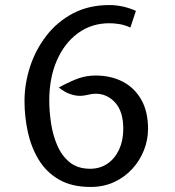

<svg xmlns="http://www.w3.org/2000/svg" viewBox="-20 -726 694 760"><path d="M339 14Q263.5 14 213 -15.5Q162.5 -45 132.8 -94.5Q103 -144 90 -204.2Q77 -264.5 77 -326Q77 -394.5 99 -462Q121 -529.5 163.8 -584.8Q206.5 -640 269 -673Q331.5 -706 413 -706Q438 -706 464.5 -700.5Q491 -695 518 -683L496 -617Q474.5 -627 453.2 -630.5Q432 -634 413 -634Q342.5 -634 288.8 -594.8Q235 -555.5 205 -486.5Q175 -417.5 175 -328Q175 -287 181.8 -240.2Q188.5 -193.5 206 -152Q223.5 -110.5 255.2 -84.2Q287 -58 337 -58Q376 -58 405.5 -78.2Q435 -98.5 451.5 -134.2Q468 -170 468 -216Q468 -284.5 436 -319.8Q404 -355 359 -355Q351.5 -355 343.8 -354Q336 -353 324 -350Q299 -344 277 -348.5Q255 -353 238.5 -362.2Q222 -371.5 213 -380Q264 -407 294.2 -417Q324.5 -427 359 -427Q419 -427 465.8 -402.8Q512.5 -378.5 539.2 -331.5Q566 -284.5 566 -216Q566 -173 550 -132Q534 -91 504 -58Q474 -25 432.2 -5.5Q390.5 14 339 14Z"/></svg>

Font: Expletus Sans
Style: Regular
Weight: 400
Designer: Jasper de Waard
Foundry: Designtown
Version: Version 7.500